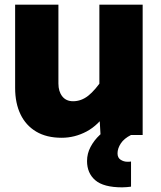

<svg xmlns="http://www.w3.org/2000/svg" viewBox="-20 -580 690 825"><path d="M231 -560V-221Q231 -187 247.5 -166Q264 -145 294 -145Q329 -145 359 -168.5Q389 -192 426 -247L444 -104Q403 -42 352 -15Q301 12 245 12Q180 12 135.5 -14.5Q91 -41 68 -89Q45 -137 45 -202V-560ZM593 -560V0H412L407 -86V-560ZM543 222Q535 223 525.5 224Q516 225 505 225Q425 225 389.5 194.5Q354 164 354 112Q354 80 369 51.5Q384 23 409 -0.5Q434 -24 463 -40L543 0Q513 15 499 36.5Q485 58 485 79Q485 98 498.5 106.5Q512 115 527 115Q531 115 534.5 115Q538 115 543 114Z"/></svg>

Font: Azeret Mono ExtraBold
Style: Regular
Weight: 800
Designer: Martin Vácha
Foundry: Displaay
Version: Version 1.002